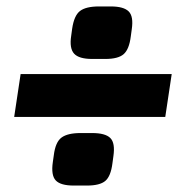

<svg xmlns="http://www.w3.org/2000/svg" viewBox="-20 -589 577 596"><path d="M513 -359 493 -226H24L44 -359ZM266 -176Q307 -176 322.5 -160.5Q338 -145 332 -104L329 -82Q324 -42 307 -27.5Q290 -13 250 -13H209Q168 -13 153 -29Q138 -45 144 -86L147 -107Q152 -148 171 -162Q190 -176 230 -176ZM324 -569Q364 -569 379.5 -553.5Q395 -538 389 -498L386 -476Q381 -436 364 -421Q347 -406 307 -406H266Q225 -406 210 -422.5Q195 -439 201 -478L204 -500Q210 -541 228.5 -555Q247 -569 287 -569Z"/></svg>

Font: Exo 2 ExtraBold
Style: Italic
Weight: 800
Italic angle: -8°
Designer: Natanael Gama
Foundry: Natanael Gama
Version: Version 2.010